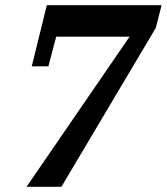

<svg xmlns="http://www.w3.org/2000/svg" viewBox="-20 -718 641 738"><path d="M478 -577H196L166 -463H102L160 -698H601L579 -611L216 0H82Z"/></svg>

Font: IBM Plex Serif SmBld
Style: Italic
Weight: 600
Italic angle: -14°
Designer: Mike Abbink, Paul van der Laan, Pieter van Rosmalen
Foundry: Bold Monday
Version: Version 3.001